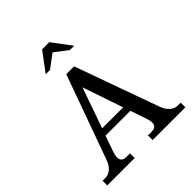

<svg xmlns="http://www.w3.org/2000/svg" viewBox="-244 -1087 1248 1248"><g transform="rotate(-45 380.0 -462.5)"><path d="M623 -123 416 -700H344L136 -123C118 -72 87 -43 46 -43H21V0H273V-43H238C197 -43 185 -72 202 -123L242 -237H470L509 -123C527 -71 515 -43 472 -43H438V0H739V-43H713C674 -43 641 -73 623 -123ZM249 -794H289L381 -863L472 -794H511L413 -925H347ZM260 -286 358 -565 453 -286Z"/></g></svg>

Font: LT Superior Serif Medium
Style: Regular
Weight: 500
Designer: Daniel Lyons
Foundry: LyonsType
Version: Version 2.120;FEAKit 1.0